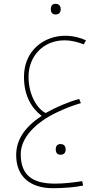

<svg xmlns="http://www.w3.org/2000/svg" viewBox="-20 -673 517 1009"><path d="M273 -597C287 -597 299 -604 299 -625C299 -647 284 -653 273 -653C257 -653 247 -645 247 -625C247 -605 257 -597 273 -597ZM258 316C313 316 378 311 417 302L412 279C366 286 317 292 269 292C154 292 89 251 89 137C89 51 166 -29 280 -83C318 -101 365 -120 405 -131L396 -153C332 -135 273 -109 220 -79C179 -99 130 -169 130 -270C130 -380 210 -461 318 -461C361 -461 393 -450 420 -440L432 -461C404 -474 367 -485 322 -485C213 -485 106 -409 106 -269C106 -167 148 -103 199 -64C112 -7 65 60 65 142C65 257 141 316 258 316ZM299 140C313 140 325 133 325 112C325 90 310 84 299 84C283 84 273 92 273 112C273 132 283 140 299 140Z"/></svg>

Font: Noto Kufi Arabic Thin
Style: Regular
Weight: 100
Designer: Monotype Design Team, David Williams, Khaled Hosny
Foundry: Google LLC
Version: Version 2.109